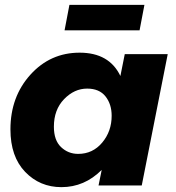

<svg xmlns="http://www.w3.org/2000/svg" viewBox="-20 -764 726 791"><path d="M555 -639H246L266 -744H575ZM233 7Q144 7 83.5 -56Q23 -119 23 -231Q23 -365 105 -456Q187 -547 308 -547Q430 -547 476 -451L494 -541H671L564 0H386L399 -64Q328 7 233 7ZM302 -130Q362 -130 401 -176.5Q440 -223 440 -287Q440 -335 414.5 -367Q389 -399 339 -399Q286 -399 244 -355.5Q202 -312 202 -242Q202 -186 231.5 -158Q261 -130 302 -130Z"/></svg>

Font: Argentum Sans
Style: Bold Italic
Weight: 700
Italic angle: -11°
Designer: Julieta Ulanovsky (font), Cristiano Sobral (main changes and remaster)
Foundry: Julieta Ulanovsky (font), Cristiano Sobral (main changes and remaster)
Version: Version 2.007;June 15, 2022;FontCreator 14.0.0.2814 64-bit; 